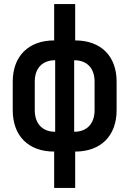

<svg xmlns="http://www.w3.org/2000/svg" viewBox="-20 -750 640 950"><path d="M352 180V0C479 0 557 -78 557 -205V-346C557 -472 480 -550 352 -550V-730H248V-550C121 -550 43 -472 43 -346V-205C43 -78 120 0 248 0V180ZM253 -98C190 -98 152 -138 152 -205V-346C152 -413 190 -452 253 -452ZM347 -452C410 -452 448 -413 448 -346V-205C448 -138 410 -98 347 -98Z"/></svg>

Font: Tekne LDO
Style: Bold
Weight: 700
Monospace: yes
Designer: Alessio Laiso, Mario Rullo, Paolo Rosset
Foundry: Alessio Laiso
Version: Version 1.000;hotconv 1.0.109;makeotfexe 2.5.65596